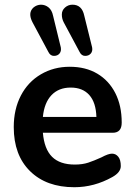

<svg xmlns="http://www.w3.org/2000/svg" viewBox="-20 -783 571 811"><path d="M161.1 -289.1H387.2Q385.3 -350.1 357.2 -381.6Q329.1 -413.1 278.6 -413.1Q228 -413.1 197.5 -381.1Q167 -349.1 161.1 -289.1ZM454.6 -35.2Q377.9 7.8 293.9 7.8Q175.8 7.8 106.9 -60.1Q38.1 -127.9 38.1 -246.1Q38.1 -321.3 68.1 -379.2Q98.1 -437 152.6 -469Q207 -501 274.4 -501Q341.8 -501 390.9 -471.9Q439.9 -442.9 467 -389.9Q494.1 -336.9 494.1 -265.1Q494.1 -222.2 456.1 -222.2H161.1Q167 -153.3 200 -120.6Q232.9 -87.9 295.9 -87.9Q328.1 -87.9 352.5 -95.9Q377 -104 408.2 -118.2Q438 -134.3 453.6 -134Q469.2 -133.8 479.7 -120.8Q490.2 -107.9 490.2 -81.5Q490.2 -55.2 454.6 -35.2ZM286.1 -763.2Q326.2 -763.2 335.9 -716.8L369.1 -583Q372.1 -566.9 363.5 -556.9Q355 -546.9 339.6 -546.9Q324.2 -546.9 315.9 -564L249 -689Q241.2 -704.1 241.2 -721.7Q241.2 -739.3 254.6 -751.2Q268.1 -763.2 286.1 -763.2ZM152.8 -763.2Q170.9 -763.2 185.1 -751.7Q199.2 -740.2 204.1 -716.8L236.8 -583Q239.7 -566.9 231.4 -556.9Q223.1 -546.9 207.8 -546.9Q192.4 -546.9 184.1 -564L117.2 -689Q96.7 -728.5 121.1 -751Q134.8 -762.7 152.8 -763.2Z"/></svg>

Font: Nunito-Bold
Style: Bold
Weight: 700
Designer: Vernon Adams
Foundry: newtypography
Version: Version 3.000